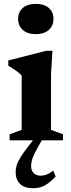

<svg xmlns="http://www.w3.org/2000/svg" viewBox="-20 -744 374 1018"><path d="M169.5 -563Q125.5 -563 100.8 -585.2Q76 -607.5 76 -644Q76 -680 100.8 -701.8Q125.5 -723.5 169.5 -723.5Q214 -723.5 238.8 -701.8Q263.5 -680 263.5 -644Q263.5 -607.5 238.8 -585.2Q214 -563 169.5 -563ZM258 -474.5 250.5 -352V-55.5L314 -32V0H31V-32L95 -55.5V-343Q88.5 -351 77.2 -360Q66 -369 52.2 -378.2Q38.5 -387.5 24 -395.5V-423.5L224 -474.5ZM181.5 35.5Q166.5 62 158.5 80Q150.5 98 147.8 111.2Q145 124.5 145 136Q145 161 158.8 174.2Q172.5 187.5 196.5 187.5Q212.5 187.5 227.5 181.5Q242.5 175.5 262.5 160.5L275 192Q242.5 226.5 215.5 240.2Q188.5 254 155.5 254Q109 254 86 230.8Q63 207.5 63 170Q63 152 68 134Q73 116 87.2 92.2Q101.5 68.5 129 33.5L176.5 -28.5H217.5Z"/></svg>

Font: Newsreader
Style: Bold
Weight: 700
Designer: Hugues Gentile
Foundry: Production Type
Version: Version 1.003